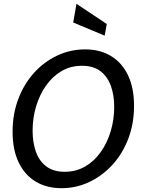

<svg xmlns="http://www.w3.org/2000/svg" viewBox="-20 -973 750 1007"><path d="M303 14Q224 14 166.5 -21Q109 -56 77.5 -122Q46 -188 46 -282Q46 -375 76 -454Q106 -533 158.5 -591Q211 -649 280 -681.5Q349 -714 426 -714Q505 -714 562.5 -679Q620 -644 651.5 -578Q683 -512 683 -418Q683 -325 653 -246Q623 -167 570 -109Q517 -51 448.5 -18.5Q380 14 303 14ZM319 -72Q379 -72 427 -100Q475 -128 509 -176.5Q543 -225 561 -286Q579 -347 579 -412Q579 -474 561.5 -522.5Q544 -571 507 -599.5Q470 -628 410 -628Q350 -628 302.5 -600Q255 -572 221 -523.5Q187 -475 169 -414Q151 -353 151 -288Q151 -227 168 -178Q185 -129 222.5 -100.5Q260 -72 319 -72ZM529 -786 364 -855 381 -953 540 -847Z"/></svg>

Font: Cabin VF Beta
Style: Italic
Weight: 400
Italic angle: -7°
Designer: Pablo Impallari
Foundry: Pablo Impallari. http://www.impallari.com Igino Marini. http://www.ikern.com
Version: Version 2.300